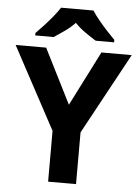

<svg xmlns="http://www.w3.org/2000/svg" viewBox="-61 -981 746 1028"><g transform="rotate(5 312.0 -467.0)"><path d="M312 -420 461 -714H624L387 -278V0H237V-273L0 -714H164ZM399 -934Q413 -912 435.5 -884.5Q458 -857 482 -831Q506 -805 524 -787V-774H425Q399 -790 368 -811.5Q337 -833 311 -860Q285 -833 255 -812Q225 -791 199 -774H100V-787Q119 -806 142.5 -831.5Q166 -857 188.5 -884.5Q211 -912 225 -934Z"/></g></svg>

Font: Noto Sans Thaana
Style: Bold
Weight: 700
Designer: David Williams
Foundry: Google Inc.
Version: Version 3.001; ttfautohint (v1.8.4.7-5d5b)